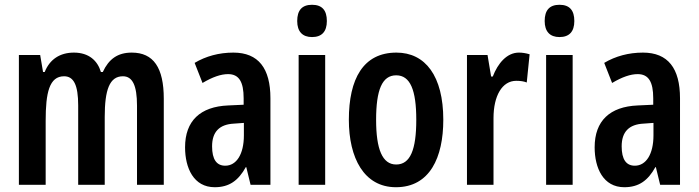

<svg xmlns="http://www.w3.org/2000/svg" viewBox="-20 -773 2922 803"><path d="M531 -553C472 -553 435 -526 410 -472H402C388 -519 352 -553 289 -553C231 -553 188 -525 167 -472H160L148 -543H59V0H171V-268C171 -385 186 -454 248 -454C288 -454 307 -418 307 -332V0H418V-284C418 -397 438 -454 494 -454C534 -454 553 -416 553 -331V0H665V-360C665 -490 622 -553 531 -553Z M956 -553C896 -553 841 -538 794 -510L827 -426C869 -451 904 -463 934 -463C980 -463 999 -430 999 -362V-335L934 -332C818 -327 754 -268 754 -157C754 -70 790 10 878 10C939 10 977 -18 1008 -74H1010L1028 0H1111V-362C1111 -487 1061 -553 956 -553ZM959 -256 1000 -259V-207C1000 -128 969 -80 922 -80C886 -80 867 -106 867 -161C867 -221 897 -253 959 -256Z M1285 -753C1243 -753 1223 -730 1223 -685C1223 -641 1245 -618 1285 -618C1326 -618 1347 -641 1347 -685C1347 -729 1328 -753 1285 -753ZM1340 -543H1229V0H1340Z M1834 -272C1834 -455 1759 -553 1638 -553C1499 -553 1439 -443 1439 -272C1439 -113 1502 10 1636 10C1778 10 1834 -115 1834 -272ZM1553 -272C1553 -397 1578 -458 1637 -458C1696 -458 1721 -396 1721 -272C1721 -147 1696 -85 1637 -85C1579 -85 1553 -149 1553 -272Z M2150 -553C2100 -553 2062 -508 2041 -453H2034L2019 -543H1933V0H2044V-279C2044 -372 2080 -435 2139 -435C2156 -435 2171 -433 2183 -428L2195 -546C2178 -551 2164 -553 2150 -553Z M2320 -753C2278 -753 2258 -730 2258 -685C2258 -641 2280 -618 2320 -618C2361 -618 2382 -641 2382 -685C2382 -729 2363 -753 2320 -753ZM2375 -543H2264V0H2375Z M2669 -553C2609 -553 2554 -538 2507 -510L2540 -426C2582 -451 2617 -463 2647 -463C2693 -463 2712 -430 2712 -362V-335L2647 -332C2531 -327 2467 -268 2467 -157C2467 -70 2503 10 2591 10C2652 10 2690 -18 2721 -74H2723L2741 0H2824V-362C2824 -487 2774 -553 2669 -553ZM2672 -256 2713 -259V-207C2713 -128 2682 -80 2635 -80C2599 -80 2580 -106 2580 -161C2580 -221 2610 -253 2672 -256Z"/></svg>

Font: Noto Sans Lao Looped ExtraCondensed SemiBold
Style: Regular
Weight: 600
Width: 2
Designer: Mark Frömberg, Ben Mitchell
Foundry: The Fontpad Ltd
Version: Version 1.002